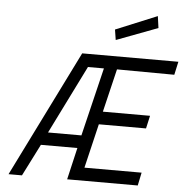

<svg xmlns="http://www.w3.org/2000/svg" viewBox="-61 -995 1021 1054"><g transform="rotate(5 450.0 -468.0)"><path d="M370 -696H900L884 -623L568 -625L511 -387H771L755 -316H495L437 -72H752L737 0H348L389 -176H188L99 0H25ZM405 -247 496 -624H408L221 -247ZM538 -842 766 -936 775 -871 547 -785Z"/></g></svg>

Font: Cairo
Style: Italic
Weight: 400
Italic angle: -13°
Designer: Mohamed Gaber, Accademia di Belle Arti di Urbino and others
Foundry: Kief Type Foundry, Accademia di Belle Arti di Urbino and others
Version: Version 3.011